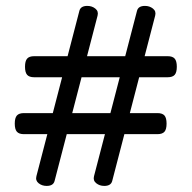

<svg xmlns="http://www.w3.org/2000/svg" viewBox="-20 -610 640 641"><path d="M437.5 -574.2 293.9 -22Q290 -7.3 301.3 1.7Q312.5 10.7 328.1 10.7Q350.1 10.7 354.5 -5.4L498 -557.6Q502 -572.3 490.7 -581.3Q479.5 -590.3 463.9 -590.3Q441.9 -590.3 437.5 -574.2ZM60.1 -232.4Q43.5 -232.4 36.4 -224.4Q29.3 -216.3 29.3 -197.3Q29.3 -178.2 36.4 -170.2Q43.5 -162.1 60.1 -162.1H505.4Q522 -162.1 529.1 -170.2Q536.1 -178.2 536.1 -197.3Q536.1 -216.3 529.1 -224.4Q522 -232.4 505.4 -232.4ZM245.1 -574.2 101.6 -22Q97.7 -7.3 108.9 1.7Q120.1 10.7 135.7 10.7Q157.7 10.7 162.1 -5.4L305.7 -557.6Q309.6 -572.3 298.3 -581.3Q287.1 -590.3 271.5 -590.3Q249.5 -590.3 245.1 -574.2ZM94.2 -422.4Q77.6 -422.4 70.6 -414.3Q63.5 -406.2 63.5 -387.2Q63.5 -368.2 70.6 -360.1Q77.6 -352.1 94.2 -352.1H539.6Q556.2 -352.1 563.2 -360.1Q570.3 -368.2 570.3 -387.2Q570.3 -406.2 563.2 -414.3Q556.2 -422.4 539.6 -422.4Z"/></svg>

Font: Courier Prime Code
Style: Regular
Weight: 400
Designer: Alan Dague-Greene
Foundry: Quote-Unquote Apps
Version: Version 3.18